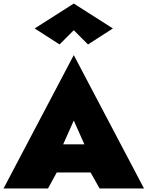

<svg xmlns="http://www.w3.org/2000/svg" viewBox="-25 -1060 830 1080"><path d="M207 -90H577V-248H207ZM390 -382 476 -189 461 -132 535 0H785L390 -750L-5 0H245L321 -139L304 -189ZM390 -890 470 -810 610 -900 390 -1040 170 -900 310 -810Z"/></svg>

Font: Jost Black
Style: Regular
Weight: 900
Version: Version 3.710